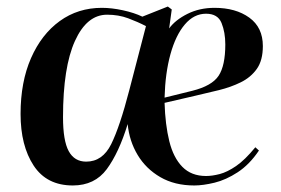

<svg xmlns="http://www.w3.org/2000/svg" viewBox="-20 -554 861 588"><path d="M637 -530Q702 -530 743.5 -500Q785 -470 785 -413Q785 -369 766.5 -343Q748 -317 717.5 -302Q687 -287 650.5 -278Q614 -269 579 -261L484 -239Q486 -172 498.5 -121.5Q511 -71 538.5 -43Q566 -15 611 -15Q630 -15 653 -21Q676 -27 703 -45.5Q730 -64 762 -103L773 -93Q744 -50 708 -26.5Q672 -3 637 5.5Q602 14 575 14Q515 14 471 -11.5Q427 -37 401.5 -79.5Q376 -122 371 -174Q344 -86 307 -36Q270 14 203 14Q123 14 83 -47Q43 -108 43 -205Q43 -303 75 -376Q107 -449 163 -489.5Q219 -530 292 -530Q322 -530 356.5 -522.5Q391 -515 416 -503L494 -534L506 -525L498 -467Q517 -493 554 -511.5Q591 -530 637 -530ZM670 -418Q670 -455 658.5 -483.5Q647 -512 611 -512Q574 -512 546 -479Q518 -446 502 -388Q486 -330 484 -255L569 -276Q629 -291 649.5 -322Q670 -353 670 -418ZM244 -59Q294 -59 320.5 -112.5Q347 -166 376 -278L427 -474Q402 -487 372.5 -498Q343 -509 308 -509Q246 -509 209.5 -428.5Q173 -348 173 -195Q173 -123 190.5 -91Q208 -59 244 -59Z"/></svg>

Font: Literata 72pt SemiBold
Style: Italic
Weight: 600
Italic angle: -2°
Designer: Latin by Veronika Burian and Jose Scaglione. Greek by Irene Vlachou. Cyrillic by Vera Evstafieva
Foundry: TypeTogether
Version: Version 3.002